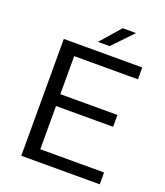

<svg xmlns="http://www.w3.org/2000/svg" viewBox="-156 -975 931 1081"><g transform="rotate(20 310.0 -435.0)"><path d="M570 -629H188V-401H530V-330H188V-71H570V0H100V-700H570ZM286 -750 391 -870H471L356 -750Z"/></g></svg>

Font: Fivo Sans Modern
Style: Regular
Weight: 400
Designer: Alexander Slobzheninov
Foundry: Alexander Slobzheninov
Version: 1.0